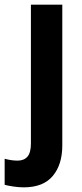

<svg xmlns="http://www.w3.org/2000/svg" viewBox="-67 -566 354 826"><path d="M35 240Q15 240 -9 236.5Q-33 233 -47 229V117Q-18 125 9 125Q36 125 51 108Q66 91 66 51V-546H201V60Q201 142 160 191Q119 240 35 240Z"/></svg>

Font: Noto Sans Sinhala UI Condensed
Style: Bold
Weight: 700
Width: 3
Designer: Jelle Bosma - Monotype Design Team
Foundry: Monotype Imaging Inc.
Version: Version 2.006; ttfautohint (v1.8.4.7-5d5b)